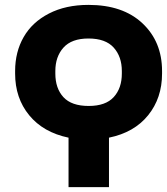

<svg xmlns="http://www.w3.org/2000/svg" viewBox="-20 -558 679 781"><path d="M41.5 -258.8V-269Q41.5 -346.7 76.2 -407.2Q110.8 -467.8 179 -502.9Q247.1 -538.1 339.8 -538.1Q480 -538.1 559.6 -463.1Q639.2 -388.2 639.2 -269V-258.8Q639.2 -159.2 582.5 -89.1Q525.9 -19 423.3 2V203.1H258.8V2Q155.8 -19.5 98.6 -89.4Q41.5 -159.2 41.5 -258.8ZM205.1 -269V-258.8Q205.1 -198.7 238 -162.8Q271 -127 340.8 -127Q409.7 -127 442.6 -163.1Q475.6 -199.2 475.6 -258.8V-269Q475.6 -327.6 442.4 -364.5Q409.2 -401.4 339.8 -401.4Q271.5 -401.4 238.3 -364.5Q205.1 -327.6 205.1 -269Z"/></svg>

Font: Bert Sans Black
Style: Regular
Weight: 900
Designer: Christian Robertson, Adam Twardoch, & Cristiano Sobral
Foundry: Google
Version: Version 12.135;January 10, 2020;FontCreator 12.0.0.2547 64-b